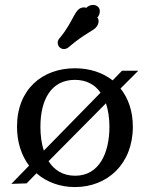

<svg xmlns="http://www.w3.org/2000/svg" viewBox="-20 -745 605 779"><path d="M88 -1 128 -42C169 -6 224 14 284 14C416 14 519 -80 519 -231C519 -295 500 -347 469 -386L541 -458H475L437 -419C396 -451 343 -468 284 -468C152 -468 49 -383 49 -231C49 -168 67 -114 98 -73L26 1ZM285 -32C235 -32 200 -55 177 -91L410 -326C419 -298 424 -265 424 -231C424 -125 383 -32 285 -32ZM144 -231C144 -338 186 -421 284 -421C331 -421 366 -401 388 -369L158 -134C148 -163 144 -196 144 -231ZM330 -713C327 -715 324 -715 321 -715C281 -715 282 -660 220 -588C216 -583 214 -577 214 -572C214 -564 218 -556 223 -552C227 -549 232 -546 239 -546C245 -546 252 -548 258 -553C325 -611 360 -619 373 -638C377 -644 380 -651 380 -659C380 -664 379 -669 375 -674C382 -681 385 -691 385 -700C385 -716 371 -725 358 -725C348 -725 337 -721 330 -713Z"/></svg>

Font: Milonga
Style: Regular
Weight: 400
Designer: Pablo Impallari, Brenda Gallo, Rodrigo Fuenzalida
Foundry: Pablo Impallari, Brenda Gallo, Rodrigo Fuenzalida
Version: Version 1.000